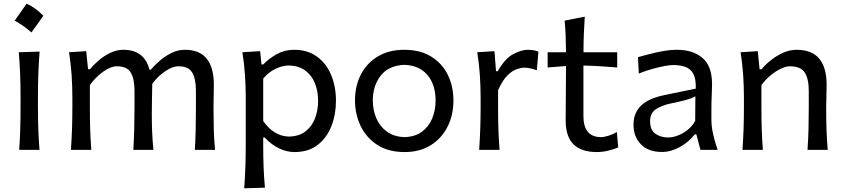

<svg xmlns="http://www.w3.org/2000/svg" viewBox="-20 -808 4552 1035"><path d="M123 -787.9Q164.9 -771.8 213.8 -723.4Q198.2 -700.9 182.3 -678.6Q166.5 -656.3 149.3 -633.2Q108.5 -669.7 59.1 -696.6Q75.7 -720.2 91.3 -742.2Q106.9 -764.3 123 -787.9ZM83.5 0Q87.4 -58.1 89.1 -112.3Q90.8 -166.5 90.8 -231.9V-284.7Q90.8 -356 88.4 -412.4Q85.9 -468.8 81.5 -526.4L193.4 -529.8Q189 -470.7 186.8 -414.1Q184.6 -357.4 184.6 -284.7V-231.9Q184.6 -166.5 186.5 -112.3Q188.5 -58.1 192.9 0Z M1030.3 0Q1033.7 -58.1 1034.9 -111.8Q1036.1 -165.5 1036.1 -227.5V-317.4Q1036.1 -383.8 1015.9 -417.2Q995.6 -450.7 941.9 -450.7Q909.7 -450.7 870.4 -423.8Q831.1 -397 800.8 -356.4Q800.3 -322.3 799.3 -274.4Q798.3 -226.6 798.3 -191.9Q798.3 -140.1 800.3 -94.5Q802.2 -48.8 807.1 0H698.7Q702.1 -58.1 703.6 -111.8Q705.1 -165.5 705.1 -227.5V-317.4Q705.1 -383.8 684.6 -417.2Q664.1 -450.7 609.9 -450.7Q576.7 -450.7 535.6 -421.1Q494.6 -391.6 464.4 -349.1V-227.5Q464.4 -165.5 466.1 -111.8Q467.8 -58.1 472.2 0H362.3Q366.2 -58.1 368.2 -112.3Q370.1 -166.5 370.1 -231.9V-284.7Q370.1 -342.8 366 -404.3Q361.8 -465.8 352.1 -526.4L444.8 -532.2L454.6 -434.6H464.8Q484.9 -459 513.2 -483.2Q541.5 -507.3 575.2 -523.4Q608.9 -539.6 644.5 -539.6Q758.3 -539.6 785.6 -432.6H793.5Q815.4 -459 844.5 -483.4Q873.5 -507.8 907 -523.7Q940.4 -539.6 976.1 -539.6Q1056.2 -539.6 1094.5 -491.5Q1132.8 -443.4 1132.8 -351.1Q1132.8 -316.9 1131.8 -286.4Q1130.9 -255.9 1130.9 -231.9Q1130.9 -166.5 1132.3 -112.3Q1133.8 -58.1 1139.2 0Z M1296.4 207Q1300.8 148.9 1302.7 92.8Q1304.7 36.6 1304.7 -28.3V-284.7Q1304.7 -342.8 1300.5 -404.3Q1296.4 -465.8 1286.6 -526.4L1382.3 -532.2L1389.6 -460.4H1398.9Q1429.2 -492.2 1471.7 -515.9Q1514.2 -539.6 1565.9 -539.6Q1637.7 -539.6 1688 -503.4Q1738.3 -467.3 1764.6 -405Q1791 -342.8 1791 -264.6Q1791 -190.9 1766.4 -127.9Q1741.7 -64.9 1692.1 -26.6Q1642.6 11.7 1567.4 11.7Q1525.9 11.7 1484.4 -8.1Q1442.9 -27.8 1406.7 -66.9H1398.9V-24.4Q1398.9 37.6 1400.9 91.6Q1402.8 145.5 1408.2 203.6ZM1538.1 -71.8Q1592.8 -73.2 1627.4 -100.3Q1662.1 -127.4 1678.5 -170.9Q1694.8 -214.4 1694.8 -264.2Q1694.8 -316.9 1677.5 -359.6Q1660.2 -402.3 1625.2 -428Q1590.3 -453.6 1536.6 -455.1Q1502 -454.6 1465.1 -437Q1428.2 -419.4 1398.9 -384.3V-155.3Q1457 -73.2 1538.1 -71.8Z M2161.1 11.7Q2073.2 11.7 2013.7 -27.1Q1954.1 -65.9 1923.8 -129.4Q1893.6 -192.9 1893.6 -266.1Q1893.6 -345.2 1925.8 -407Q1958 -468.8 2017.6 -504.2Q2077.1 -539.6 2159.7 -539.6Q2244.6 -539.6 2303.7 -503.4Q2362.8 -467.3 2393.6 -405.3Q2424.3 -343.3 2424.3 -266.1Q2424.3 -188 2392.6 -125Q2360.8 -62 2301.8 -25.1Q2242.7 11.7 2161.1 11.7ZM2161.1 -68.8Q2218.3 -70.8 2255.1 -98.4Q2292 -126 2310.1 -170.2Q2328.1 -214.4 2328.1 -266.1Q2328.1 -351.1 2284.7 -403.1Q2241.2 -455.1 2161.1 -458.5Q2076.2 -455.6 2033 -401.1Q1989.7 -346.7 1989.7 -266.1Q1989.7 -215.3 2008.5 -170.9Q2027.3 -126.5 2065.4 -98.6Q2103.5 -70.8 2161.1 -68.8Z M2563 0Q2566.9 -58.1 2568.8 -112.3Q2570.8 -166.5 2570.8 -231.9V-284.7Q2570.8 -342.8 2566.7 -404.3Q2562.5 -465.8 2552.7 -526.4L2645.5 -532.2L2653.8 -424.3H2663.1Q2702.1 -492.7 2746.3 -516.1Q2790.5 -539.6 2824.7 -539.6Q2838.9 -539.6 2853.8 -537.4Q2868.7 -535.2 2882.3 -529.8L2874 -429.2Q2857.4 -435.1 2839.8 -439.2Q2822.3 -443.4 2808.1 -443.4Q2790 -443.4 2765.9 -435.3Q2741.7 -427.2 2715.3 -401.4Q2689 -375.5 2665 -321.8V-227.5Q2665 -165.5 2666.7 -111.8Q2668.5 -58.1 2672.9 0Z M3197.3 11.7Q3115.2 11.7 3072.3 -29.5Q3029.3 -70.8 3029.3 -158.7Q3029.3 -238.8 3030.3 -314Q3031.2 -389.2 3031.2 -452.1L2932.1 -444.3V-526.4H3031.2Q3030.8 -571.8 3029.3 -612.5Q3027.8 -653.3 3023.9 -696.8L3132.3 -718.3Q3128.9 -665.5 3127.2 -622.3Q3125.5 -579.1 3125.5 -526.4H3307.1V-444.3Q3262.2 -448.2 3216.1 -450.9Q3169.9 -453.6 3125 -454.6V-182.6Q3125 -68.8 3220.7 -68.8Q3236.8 -68.8 3261.2 -76.7Q3285.6 -84.5 3305.2 -96.7L3312.5 -13.2Q3295.4 -5.4 3262.5 3.2Q3229.5 11.7 3197.3 11.7Z M3548.8 11.2Q3474.1 11.2 3434.6 -30.3Q3395 -71.8 3395 -134.3Q3395 -177.7 3411.1 -206.5Q3427.2 -235.4 3452.9 -252.9Q3478.5 -270.5 3507.3 -280.5Q3536.1 -290.5 3561.5 -295.4L3730.5 -330.1Q3732.4 -383.8 3716.8 -411.1Q3701.2 -438.5 3672.9 -448Q3644.5 -457.5 3607.9 -457.5Q3593.8 -457.5 3564.5 -452.4Q3535.2 -447.3 3498.3 -437Q3461.4 -426.8 3423.8 -411.6L3418.9 -500Q3443.8 -506.8 3479.5 -516.1Q3515.1 -525.4 3554.2 -532.5Q3593.3 -539.6 3628.4 -539.6Q3715.8 -539.6 3767.1 -495.6Q3818.4 -451.7 3818.4 -354Q3818.4 -330.1 3816.7 -293.7Q3814.9 -257.3 3814.9 -224.1V-162.6Q3814.9 -127 3823.7 -86.7Q3832.5 -46.4 3848.6 0H3755.9L3733.9 -83.5H3725.1Q3693.8 -43 3645.3 -15.9Q3596.7 11.2 3548.8 11.2ZM3583 -66.9Q3604.5 -66.9 3631.8 -76.7Q3659.2 -86.4 3685.1 -106.4Q3710.9 -126.5 3727.5 -156.7L3728.5 -288.6Q3720.2 -284.2 3707 -278.8Q3693.8 -273.4 3668.2 -266.6Q3642.6 -259.8 3597.2 -250.5Q3552.2 -241.7 3518.3 -220.9Q3484.4 -200.2 3484.4 -154.8Q3484.4 -107.4 3512.7 -87.2Q3541 -66.9 3583 -66.9Z M3982.4 0Q3986.3 -58.1 3988.3 -112.3Q3990.2 -166.5 3990.2 -231.9V-284.7Q3990.2 -342.8 3986.1 -404.3Q3981.9 -465.8 3972.2 -526.4L4064.9 -532.2L4074.7 -434.6H4085Q4105 -459 4135.3 -483.2Q4165.5 -507.3 4201.2 -523.4Q4236.8 -539.6 4272.5 -539.6Q4356.9 -539.6 4396.5 -491.5Q4436 -443.4 4436 -351.1Q4436 -316.9 4434.8 -286.4Q4433.6 -255.9 4433.6 -231.9Q4433.6 -166.5 4435.3 -112.3Q4437 -58.1 4441.9 0H4333Q4336.9 -58.1 4338.4 -111.8Q4339.8 -165.5 4339.8 -227.5V-317.4Q4339.8 -383.8 4317.9 -417.2Q4295.9 -450.7 4238.8 -450.7Q4216.3 -450.7 4188 -437Q4159.7 -423.3 4132.3 -400.4Q4105 -377.4 4084.5 -349.1V-227.5Q4084.5 -165.5 4086.2 -111.8Q4087.9 -58.1 4092.3 0Z"/></svg>

Font: Pinar-DS1-FD Medium
Style: Regular
Weight: 500
Designer: Amin Abedi
Version: Version 3.000